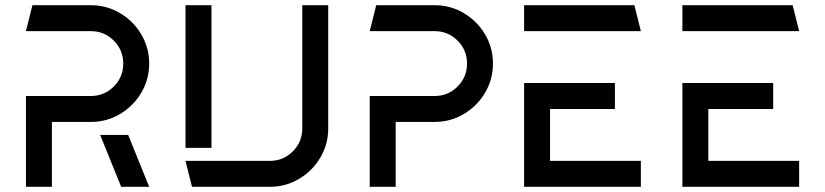

<svg xmlns="http://www.w3.org/2000/svg" viewBox="-20 -720 3180 740"><path d="M555 -475Q555 -414 524.5 -362.5Q494 -311 442.5 -280.5Q391 -250 330 -250H180V0H80V-350H330Q382 -350 418.5 -386.5Q455 -423 455 -475Q455 -527 418.5 -563.5Q382 -600 330 -600H80L105 -700H330Q391 -700 442.5 -669.5Q494 -639 524.5 -587.5Q555 -536 555 -475ZM474 -200 555 0H447L366 -200Z M1145 -225V-700H1245V-225Q1245 -164 1214.5 -112.5Q1184 -61 1132.5 -30.5Q1081 0 1020 0H720L695 -100H1020Q1072 -100 1108.5 -136.5Q1145 -173 1145 -225ZM695 -700H795V-150H695Z M1880 -475Q1880 -414 1849.5 -362.5Q1819 -311 1767.5 -280.5Q1716 -250 1655 -250H1505V0H1405V-350H1655Q1707 -350 1743.5 -386.5Q1780 -423 1780 -475Q1780 -527 1743.5 -563.5Q1707 -600 1655 -600H1405L1430 -700H1655Q1716 -700 1767.5 -669.5Q1819 -639 1849.5 -587.5Q1880 -536 1880 -475Z M2350 -400V-300H2100V-100H2450V0H2000V-400ZM2000 -700H2425L2450 -600H2000Z M2960 -400V-300H2710V-100H3060V0H2610V-400ZM2610 -700H3035L3060 -600H2610Z"/></svg>

Font: SB Skate blade
Style: Regular
Weight: 400
Designer: Valerio Brotto (Silverblur_type)
Version: Version 1.003